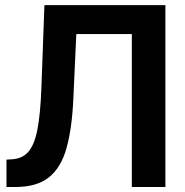

<svg xmlns="http://www.w3.org/2000/svg" viewBox="-20 -748 740 768"><path d="M5.9 0V-109.4L26.9 -110.8Q68.8 -112.8 93.3 -140.6Q117.7 -168.5 129.6 -229.7Q141.6 -291 145.5 -394.5L157.7 -727.5H641.6V0H507.3V-611.8H285.2L273.4 -353.5Q268.1 -234.4 246.1 -155.8Q224.1 -77.1 175.5 -38.6Q127 0 42 0Z"/></svg>

Font: Inter Display Semi Bold
Style: Regular
Weight: 600
Designer: Rasmus Andersson
Foundry: rsms
Version: Version 4.000;git-37864ae